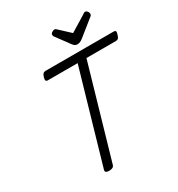

<svg xmlns="http://www.w3.org/2000/svg" viewBox="-284 -1447 1524 1643"><g transform="rotate(-30 478.0 -626.0)"><path d="M308 15Q265 15 272 -13L534 -918H240Q225 -918 221 -927Q217 -936 223 -958Q230 -981 239 -989.5Q248 -998 263 -998H936Q951 -998 955 -989.5Q959 -981 951 -958Q945 -936 936.5 -927Q928 -918 913 -918H621L359 -13Q355 1 342.5 8Q330 15 308 15ZM808 -1267Q820 -1267 829.5 -1255Q839 -1243 839 -1232Q839 -1223 836.5 -1218Q834 -1213 829 -1209L669 -1081Q655 -1070 642 -1064Q629 -1058 613 -1058Q599 -1058 589 -1065Q579 -1072 570 -1084L473 -1216Q467 -1223 466.5 -1228Q466 -1233 466 -1237Q466 -1249 480.5 -1258Q495 -1267 504 -1267Q514 -1267 519 -1262Q524 -1257 531 -1251L629 -1160L779 -1252Q786 -1256 793 -1261.5Q800 -1267 808 -1267Z"/></g></svg>

Font: Playwrite TZ
Style: Regular
Weight: 400
Designer: Veronika Burian, José Scaglione
Foundry: TypeTogether
Version: Version 1.002